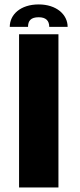

<svg xmlns="http://www.w3.org/2000/svg" viewBox="-20 -826 352 846"><path d="M64 0H237.5V-675H64ZM150.5 -806.5C70.5 -806.5 23 -762 23 -707.5H103.5C103.5 -734.5 116 -750 150.5 -750C182 -750 197 -735 197 -707.5H278C278 -762 228.5 -806.5 150.5 -806.5Z"/></svg>

Font: Anybody
Style: Bold
Weight: 700
Designer: Tyler Finck
Foundry: Etcetera Type Company
Version: Version 1.110